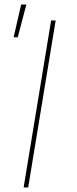

<svg xmlns="http://www.w3.org/2000/svg" viewBox="-20 -825 340 845"><path d="M84 0 205 -735H225L104 0ZM40 -661 73 -805H96L58 -661Z"/></svg>

Font: Iosevka Aile Thin
Style: Italic
Weight: 100
Italic angle: -9°
Designer: Belleve Invis
Foundry: Belleve Invis
Version: Version 31.1.0; ttfautohint (v1.8.4)